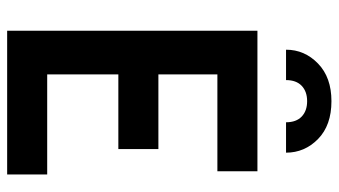

<svg xmlns="http://www.w3.org/2000/svg" viewBox="-225 -722 947 537"><g transform="rotate(90 248.5 -453.5)"><path d="M66 0V-700H459V-588H188V-423H397V-311H188V-112H468V0ZM263 -907Q330.5 -907 368.8 -869.5Q407 -832 407 -780H322Q322 -808.5 306 -823.8Q290 -839 263 -839Q236 -839 220 -823.8Q204 -808.5 204 -780H119Q119 -832 157.8 -869.5Q196.5 -907 263 -907Z"/></g></svg>

Font: Cabin Condensed
Style: Bold
Weight: 700
Width: 3
Designer: Pablo Impallari
Foundry: Pablo Impallari. http://www.impallari.com Igino Marini. http://www.ikern.com
Version: Version 3.001; ttfautohint (v1.8.3)